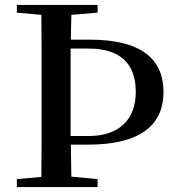

<svg xmlns="http://www.w3.org/2000/svg" viewBox="-20 -755 713 775"><path d="M48 0H374V-32L268 -42L266 -171H333C565 -171 640 -264 640 -384C640 -512 556 -595 342 -595H266L268 -695L374 -704V-735H48V-704L147 -695C148 -595 148 -494 148 -393V-342C148 -241 148 -140 147 -41L48 -32ZM265 -559H337C469 -559 528 -495 528 -384C528 -275 464 -206 337 -206H265V-343V-394Z"/></svg>

Font: GenKiMin2 TW SB
Style: Regular
Weight: 600
Version: Version 2.100;PS 2.1;hotconv 16.6.51;makeotf.lib2.5.65220 DE